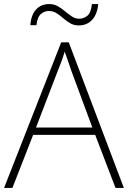

<svg xmlns="http://www.w3.org/2000/svg" viewBox="-20 -924 630 944"><path d="M548 0 448 -261H143L41 0H0L281 -716H318L589 0ZM330 -578Q325 -595 316 -619.5Q307 -644 298 -670Q291 -646 282 -621.5Q273 -597 265 -578L157 -297H434ZM129 -800Q133 -851 157.5 -877.5Q182 -904 222 -904Q246 -904 265 -893Q284 -882 300.5 -868Q317 -854 333.5 -843Q350 -832 369 -832Q392 -832 409.5 -846.5Q427 -861 432 -904H463Q458 -853 432.5 -826Q407 -799 368 -799Q343 -799 324.5 -810Q306 -821 290 -835Q274 -849 257.5 -859.5Q241 -870 220 -870Q199 -870 181.5 -855.5Q164 -841 159 -800Z"/></svg>

Font: Noto Sans Kannada ExtraLight
Style: Regular
Weight: 200
Designer: Jelle Bosma - Monotype Design Team
Foundry: Monotype Imaging Inc.
Version: Version 2.005; ttfautohint (v1.8.4.7-5d5b)